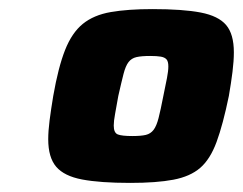

<svg xmlns="http://www.w3.org/2000/svg" viewBox="-20 -716 534 422"><path d="M266 -314Q200 -314 160.5 -321.5Q121 -329 103.5 -349.5Q86 -370 86 -410Q86 -428 89 -451.5Q92 -475 97 -505Q108 -568 123 -606Q138 -644 162 -663.5Q186 -683 223.5 -689.5Q261 -696 315 -696Q382 -696 421 -688.5Q460 -681 477 -661Q494 -641 494 -601Q494 -582 491 -558Q488 -534 483 -505Q470 -442 456 -404Q442 -366 420 -347Q398 -328 361 -321Q324 -314 266 -314ZM271 -417Q290 -417 300.5 -419.5Q311 -422 317.5 -430.5Q324 -439 328.5 -456.5Q333 -474 339 -505Q344 -529 347 -544.5Q350 -560 350 -570Q350 -581 346 -585.5Q342 -590 333.5 -591.5Q325 -593 310 -593Q291 -593 280 -590.5Q269 -588 262.5 -579.5Q256 -571 251.5 -553.5Q247 -536 240 -505Q236 -482 233 -466Q230 -450 230 -440Q230 -424 239 -420.5Q248 -417 271 -417Z"/></svg>

Font: Saira SemiExpanded ExtraBold
Style: Italic
Weight: 800
Width: 6
Italic angle: -12°
Designer: Hector Gatti with collaboration of the Omnibus-Type team
Foundry: Omnibus-Type
Version: Version 1.101